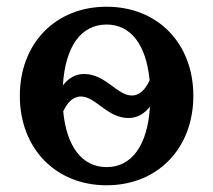

<svg xmlns="http://www.w3.org/2000/svg" viewBox="-20 -536 633 571"><path d="M297 -39C225 -39 178 -99 168 -205C180 -230 196 -249 221 -249C264 -249 299 -185 362 -185C388 -185 410 -198 426 -219C419 -104 372 -39 297 -39ZM39 -251C39 -95 145 15 297 15C449 15 555 -95 555 -251C555 -407 449 -516 297 -516C145 -516 39 -407 39 -251ZM167 -282C174 -398 221 -463 297 -463C369 -463 415 -403 425 -297C413 -272 397 -252 372 -252C328 -252 294 -316 230 -316C204 -316 183 -303 167 -282Z"/></svg>

Font: LT Superior Serif Semibold
Style: Regular
Weight: 600
Designer: Daniel Lyons
Foundry: LyonsType
Version: Version 2.120;FEAKit 1.0